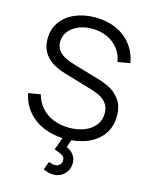

<svg xmlns="http://www.w3.org/2000/svg" viewBox="-140 -823 896 1150"><g transform="rotate(15 308.0 -247.5)"><path d="M305.7 240Q274.5 240 242 224.3L261 173.7Q284.2 182.3 299.7 182.3Q318.2 182.3 329.2 170.7Q340.3 159 340.3 143.3Q340.3 129.3 332 120.3Q323.7 111.3 311.3 105.8Q299 100.3 277.7 93.3Q276.7 93.2 275.8 93Q275 92.8 274 92.3L311 -10.3L365.3 -10.7L340 59.3Q368.2 72 384.2 93.3Q400.3 114.7 400.3 145.7Q400.3 172 387.4 193.7Q374.5 215.3 352.8 227.7Q331 240 305.7 240ZM320 15Q245.2 15 184.6 -10.3Q124 -35.7 84.8 -82.5Q45.7 -129.3 33.3 -192.7L108.7 -205Q120.7 -158.8 150.8 -124.9Q181 -91 225.2 -73.2Q269.5 -55.3 323 -55.3Q376.2 -55.3 418.2 -72.2Q460.2 -89.2 484.1 -120.5Q508 -151.8 508 -193.3Q508 -228.2 491.9 -251.3Q475.8 -274.5 452.4 -287.6Q429 -300.7 397.3 -310L215 -364.3Q167.3 -378.5 133.8 -400.5Q100.2 -422.5 80.8 -456.5Q61.3 -490.5 61.3 -537Q61.3 -596.7 93 -641.6Q124.7 -686.5 180.7 -710.7Q236.7 -734.8 307.7 -734.7Q379.2 -734.3 436.3 -708.8Q493.5 -683.3 530.3 -636Q567.2 -588.7 579 -524.3L502 -510.7Q494.8 -556.7 467.7 -591.4Q440.5 -626.2 398.8 -645.1Q357.2 -664 307 -664.3Q259.3 -664.7 220.9 -648.6Q182.5 -632.5 160.8 -604Q139 -575.5 139 -540Q139 -506 157.8 -483.7Q176.7 -461.3 203.5 -449.1Q230.3 -436.8 267 -426.3L408 -385Q452.2 -372.5 488.8 -354.5Q525.3 -336.5 554.2 -297.7Q583 -258.8 583 -196.7Q583 -131 549.1 -83.2Q515.2 -35.5 455.5 -10.2Q395.8 15 320 15Z"/></g></svg>

Font: Manrope
Style: Regular
Weight: 400
Designer: Mikhail Sharanda
Foundry: Mikhail Sharanda
Version: Version 4.503